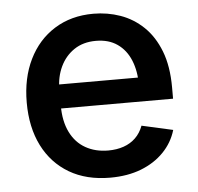

<svg xmlns="http://www.w3.org/2000/svg" viewBox="-45 -599 679 657"><g transform="rotate(-5 294.5 -271.0)"><path d="M308.1 11.2Q226.6 11.2 167.7 -23.4Q108.9 -58.1 77.1 -121.1Q45.4 -184.1 45.4 -269.5Q45.4 -353.5 76.7 -417.2Q107.9 -481 165 -516.8Q222.2 -552.7 298.8 -552.7Q347.2 -552.7 391.4 -537.1Q435.5 -521.5 470.2 -488.3Q504.9 -455.1 525.1 -403.1Q545.4 -351.1 545.4 -277.8V-239.3H105.5V-321.8H486.8L433.1 -295.9Q433.1 -344.2 418 -381.1Q402.8 -418 373 -438.7Q343.3 -459.5 299.3 -459.5Q255.4 -459.5 224.4 -438.5Q193.4 -417.5 177 -382.6Q160.6 -347.7 160.6 -306.2V-249.5Q160.6 -195.3 179.2 -157.7Q197.8 -120.1 231.4 -101.1Q265.1 -82 309.1 -82Q338.4 -82 362.3 -90.3Q386.2 -98.6 403.3 -115.2Q420.4 -131.8 429.7 -156.7L536.6 -132.8Q523.9 -89.8 492.4 -57.4Q460.9 -24.9 414.3 -6.8Q367.7 11.2 308.1 11.2Z"/></g></svg>

Font: Inter
Style: 540
Weight: 540
Designer: Rasmus Andersson
Foundry: rsms
Version: Version 4.001;git-66647c0bb